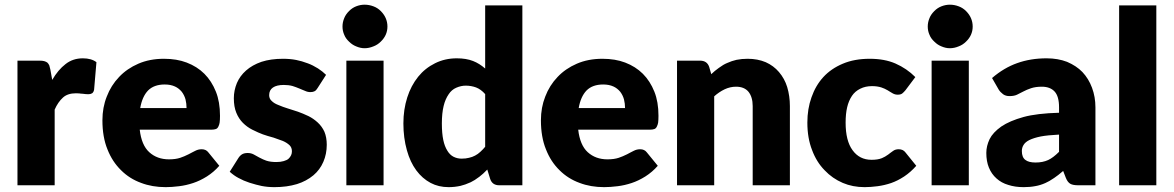

<svg xmlns="http://www.w3.org/2000/svg" viewBox="-20 -771 4884 799"><path d="M189.5 -481.9 197.3 -438.5Q221.7 -480.5 252.9 -504.4Q283.2 -528.3 324.7 -528.3Q360.4 -528.3 381.3 -512.2L371.6 -397.9Q369.6 -387.2 363.3 -382.8Q356.9 -378.9 347.7 -378.9Q341.3 -378.9 336.9 -379.4L323.7 -380.9Q321.3 -380.9 316.7 -381.3Q312 -381.8 309.6 -382.3Q304.7 -382.8 295.9 -382.8Q261.7 -382.8 242.2 -365.2Q221.2 -346.2 207.5 -314.9V0H52.7V-518.6H144.5Q156.7 -518.6 164.1 -516.6Q171.9 -514.2 176.8 -510.7Q181.6 -506.3 185.1 -499Q186.5 -494.6 189.5 -481.9Z M563.5 -321.3H756.3Q756.3 -339.8 752 -357.4Q747.1 -375 736.3 -389.2Q724.1 -403.8 708 -411.1Q689.9 -419.4 665.5 -419.4Q621.1 -419.4 596.2 -394.5Q571.8 -369.1 563.5 -321.3ZM860.4 -231.4H561.5Q568.8 -167 601.1 -137.7Q633.8 -107.9 683.1 -107.9Q710.9 -107.9 730 -114.3Q746.1 -119.6 764.6 -128.9Q770 -131.8 780 -137Q790 -142.1 793 -143.6Q805.2 -149.9 819.3 -149.9Q837.4 -149.9 847.2 -136.7L892.6 -81.1Q870.1 -55.2 840.8 -36.6Q812 -18.6 783.7 -9.3Q753.9 0.5 725.6 3.9Q694.3 7.8 669.4 7.8Q613.3 7.8 567.4 -9.8Q519 -27.3 483.9 -62.5Q447.3 -98.1 427.2 -149.4Q406.2 -200.7 406.2 -270.5Q406.2 -323.7 424.3 -369.1Q441.9 -415.5 475.6 -450.7Q508.3 -485.4 555.7 -505.9Q603 -526.4 662.1 -526.4Q715.8 -526.4 756.8 -510.7Q800.3 -494.1 830.6 -463.9Q860.8 -433.6 878.4 -389.6Q895.5 -347.2 895.5 -289.1Q895.5 -271.5 894 -260.7Q892.6 -251.5 888.2 -243.2Q884.3 -235.8 877.9 -233.9Q870.6 -231.4 860.4 -231.4Z M1336.9 -459.5 1301.8 -404.8Q1295.9 -395 1289.6 -391.6Q1282.7 -387.7 1272 -387.7Q1260.3 -387.7 1250 -392.6Q1246.1 -394 1238 -397.5Q1230 -400.9 1226.6 -402.3Q1211.4 -408.7 1197.3 -413.1Q1181.2 -417.5 1161.1 -417.5Q1131.3 -417.5 1115.7 -406.7Q1100.1 -396 1100.1 -375Q1100.1 -360.4 1110.4 -351.1Q1120.6 -340.8 1137.2 -334.5Q1159.2 -325.2 1175.8 -320.3Q1202.1 -312.5 1219.7 -306.2Q1239.3 -299.3 1264.2 -287.6Q1284.7 -277.3 1302.2 -261.2Q1319.8 -245.1 1330.1 -222.7Q1339.8 -199.2 1339.8 -168.5Q1339.8 -130.4 1325.7 -97.7Q1311.5 -64.5 1284.2 -41.5Q1254.9 -17.1 1215.8 -4.9Q1173.8 7.8 1122.1 7.8Q1093.8 7.8 1068.8 2.9Q1047.4 -1.5 1018.1 -10.7Q993.7 -18.6 971.7 -30.8Q954.1 -40 936 -56.2L971.7 -112.8Q978 -123 987.3 -128.9Q996.6 -134.3 1010.7 -134.3Q1024.4 -134.3 1035.6 -128.4Q1048.8 -121.1 1058.6 -115.7Q1076.2 -106.4 1087.9 -102.5Q1105 -96.7 1129.9 -96.7Q1147.5 -96.7 1160.6 -100.6Q1174.3 -104.5 1180.7 -110.4Q1187.5 -116.7 1191.4 -125Q1194.8 -132.3 1194.8 -141.6Q1194.8 -157.2 1184.6 -167Q1172.9 -177.7 1156.7 -184.6Q1127 -195.8 1118.7 -198.2Q1092.8 -205.1 1073.7 -211.9Q1057.1 -217.8 1029.8 -231.4Q1008.3 -242.2 990.7 -259.8Q973.6 -276.9 963.4 -301.8Q953.1 -326.7 953.1 -362.3Q953.1 -394.5 965.8 -425.3Q978.5 -455.1 1003.9 -477.5Q1029.8 -500.5 1067.9 -513.7Q1106.9 -526.4 1157.7 -526.4Q1187.5 -526.4 1212.4 -521.5Q1235.4 -517.1 1261.2 -507.3Q1281.2 -500 1303.2 -486.3Q1322.8 -473.6 1336.9 -459.5Z M1421.4 -518.6H1576.2V0H1421.4ZM1585 -626Q1578.1 -610.8 1564.5 -597.7Q1551.3 -584.5 1534.2 -578.1Q1515.6 -570.3 1497.1 -570.3Q1480 -570.3 1461.9 -578.1Q1445.8 -584.5 1432.6 -597.7Q1418.5 -610.8 1412.6 -626Q1405.3 -642.1 1405.3 -660.6Q1405.3 -678.7 1412.6 -695.8Q1418.5 -710.9 1432.6 -725.1Q1445.8 -738.3 1461.9 -744.6Q1479.5 -751.5 1497.1 -751.5Q1516.1 -751.5 1534.2 -744.6Q1551.3 -738.3 1564.5 -725.1Q1578.1 -711.4 1585 -695.8Q1592.3 -679.2 1592.3 -660.6Q1592.3 -642.1 1585 -626Z M1999 -160.2V-379.4Q1981.4 -399.4 1960.9 -407.2Q1940.4 -414.6 1918 -414.6Q1898.4 -414.6 1878.4 -405.8Q1859.4 -397.5 1847.2 -378.9Q1833 -358.4 1826.2 -330.1Q1818.8 -299.8 1818.8 -257.3Q1818.8 -216.3 1824.7 -188.5Q1830.1 -162.1 1841.8 -143.6Q1852.1 -126.5 1867.2 -118.7Q1882.8 -110.8 1900.9 -110.8Q1918.5 -110.8 1931.6 -114.3Q1945.3 -117.2 1957 -123.5Q1969.2 -129.9 1979 -139.2Q1990.7 -149.9 1999 -160.2ZM1999 -748.5H2153.8V0H2057.6Q2028.8 0 2020 -25.9L2007.8 -65.4Q1990.2 -46.9 1975.1 -35.6Q1954.6 -20 1939 -12.7Q1915.5 -2 1896.5 2.4Q1872.1 7.8 1846.7 7.8Q1805.2 7.8 1772 -9.8Q1737.3 -28.3 1712.4 -62Q1687 -96.2 1673.3 -145.5Q1658.7 -197.3 1658.7 -257.3Q1658.7 -315.4 1674.8 -365.7Q1690.4 -414.6 1720.2 -451.7Q1749 -487.3 1790.5 -507.8Q1831.5 -528.3 1880.9 -528.3Q1920.4 -528.3 1948.7 -517.1Q1975.1 -506.8 1999 -485.8Z M2388.2 -321.3H2581.1Q2581.1 -339.8 2576.7 -357.4Q2571.8 -375 2561 -389.2Q2548.8 -403.8 2532.7 -411.1Q2514.6 -419.4 2490.2 -419.4Q2445.8 -419.4 2420.9 -394.5Q2396.5 -369.1 2388.2 -321.3ZM2685.1 -231.4H2386.2Q2393.6 -167 2425.8 -137.7Q2458.5 -107.9 2507.8 -107.9Q2535.6 -107.9 2554.7 -114.3Q2570.8 -119.6 2589.4 -128.9Q2594.7 -131.8 2604.7 -137Q2614.7 -142.1 2617.7 -143.6Q2629.9 -149.9 2644 -149.9Q2662.1 -149.9 2671.9 -136.7L2717.3 -81.1Q2694.8 -55.2 2665.5 -36.6Q2636.7 -18.6 2608.4 -9.3Q2578.6 0.5 2550.3 3.9Q2519 7.8 2494.1 7.8Q2438 7.8 2392.1 -9.8Q2343.8 -27.3 2308.6 -62.5Q2272 -98.1 2252 -149.4Q2231 -200.7 2231 -270.5Q2231 -323.7 2249 -369.1Q2266.6 -415.5 2300.3 -450.7Q2333 -485.4 2380.4 -505.9Q2427.7 -526.4 2486.8 -526.4Q2540.5 -526.4 2581.5 -510.7Q2625 -494.1 2655.3 -463.9Q2685.5 -433.6 2703.1 -389.6Q2720.2 -347.2 2720.2 -289.1Q2720.2 -271.5 2718.8 -260.7Q2717.3 -251.5 2712.9 -243.2Q2709 -235.8 2702.6 -233.9Q2695.3 -231.4 2685.1 -231.4Z M2931.2 -492.7 2939.9 -462.4Q2954.1 -476.1 2971.2 -488.3Q2990.2 -502.4 3005.9 -508.8Q3025.4 -517.6 3044.9 -522Q3066.4 -526.4 3091.3 -526.4Q3132.8 -526.4 3166.5 -512.2Q3199.2 -497.6 3221.7 -471.2Q3245.1 -443.8 3255.9 -408.7Q3267.1 -371.1 3267.1 -329.6V0H3112.3V-329.6Q3112.3 -367.2 3094.7 -389.2Q3077.1 -410.2 3043 -410.2Q3018.6 -410.2 2995.6 -399.4Q2972.2 -388.2 2952.1 -370.1V0H2797.4V-518.6H2893.1Q2922.4 -518.6 2931.2 -492.7Z M3789.1 -450.2 3748 -395.5Q3741.2 -387.2 3734.4 -381.8Q3728 -377 3715.8 -377Q3704.6 -377 3695.3 -382.3Q3691.4 -384.3 3683.6 -389.2Q3675.8 -394 3674.3 -395Q3661.1 -402.8 3647.5 -407.2Q3630.4 -412.6 3608.9 -412.6Q3581.5 -412.6 3560.1 -401.9Q3538.1 -391.1 3525.4 -372.1Q3511.7 -351.6 3505.4 -324.7Q3499 -297.4 3499 -260.7Q3499 -185.1 3527.8 -146Q3556.6 -106 3606.9 -106Q3633.3 -106 3649.9 -112.8Q3663.1 -118.2 3676.3 -127.9Q3678.2 -129.4 3685.5 -135Q3692.9 -140.6 3696.8 -143.1Q3706.1 -149.9 3719.7 -149.9Q3738.3 -149.9 3748 -136.7L3793 -81.1Q3770.5 -55.2 3742.7 -36.6Q3715.3 -18.6 3688.5 -9.3Q3661.1 0 3632.3 3.9Q3602.5 7.8 3578.1 7.8Q3528.3 7.8 3487.3 -9.8Q3443.8 -28.3 3411.6 -62.5Q3377.9 -96.7 3359.4 -146.5Q3339.8 -196.3 3339.8 -260.7Q3339.8 -317.9 3356.9 -365.7Q3374 -415 3406.2 -450.2Q3438.5 -485.4 3487.3 -505.9Q3535.6 -526.4 3599.1 -526.4Q3661.1 -526.4 3706.1 -506.8Q3753.9 -485.8 3789.1 -450.2Z M3856.9 -518.6H4011.7V0H3856.9ZM4020.5 -626Q4013.7 -610.8 4000 -597.7Q3986.8 -584.5 3969.7 -578.1Q3951.2 -570.3 3932.6 -570.3Q3915.5 -570.3 3897.5 -578.1Q3881.3 -584.5 3868.2 -597.7Q3854 -610.8 3848.1 -626Q3840.8 -642.1 3840.8 -660.6Q3840.8 -678.7 3848.1 -695.8Q3854 -710.9 3868.2 -725.1Q3881.3 -738.3 3897.5 -744.6Q3915 -751.5 3932.6 -751.5Q3951.7 -751.5 3969.7 -744.6Q3986.8 -738.3 4000 -725.1Q4013.7 -711.4 4020.5 -695.8Q4027.8 -679.2 4027.8 -660.6Q4027.8 -642.1 4020.5 -626Z M4387.2 -139.2V-210.9Q4339.4 -208.5 4311 -203.1Q4282.2 -197.3 4263.2 -188Q4246.6 -179.7 4239.3 -167.5Q4232.4 -156.2 4232.4 -142.6Q4232.4 -116.2 4247.1 -105.5Q4260.7 -94.7 4289.6 -94.7Q4319.3 -94.7 4341.8 -105Q4362.3 -114.3 4387.2 -139.2ZM4136.2 -397.9 4108.4 -446.3Q4157.7 -488.8 4212.9 -508.3Q4268.6 -528.3 4335.4 -528.3Q4382.3 -528.3 4420.4 -513.7Q4459.5 -497.1 4484.4 -471.2Q4510.3 -443.8 4524.4 -405.8Q4538.6 -367.7 4538.6 -324.2V0H4467.3Q4445.3 0 4434.6 -5.9Q4422.9 -12.2 4415.5 -30.8L4404.3 -59.6Q4382.8 -41 4366.7 -30.3Q4345.2 -15.6 4330.1 -9.3Q4309.1 0 4289.1 3.4Q4267.1 7.8 4240.2 7.8Q4204.1 7.8 4175.8 -1.5Q4147.5 -9.8 4127 -28.3Q4106 -46.9 4095.2 -73.7Q4084.5 -99.6 4084.5 -134.8Q4084.5 -163.1 4098.1 -191.9Q4111.8 -219.7 4147 -244.6Q4181.6 -268.1 4239.7 -284.2Q4295.4 -299.3 4387.2 -301.8V-324.2Q4387.2 -370.1 4368.7 -390.1Q4350.1 -410.2 4315.4 -410.2Q4289.6 -410.2 4270.5 -403.8Q4252 -397.5 4239.3 -390.6Q4220.7 -380.9 4212.4 -377Q4200.2 -371.1 4181.2 -371.1Q4165 -371.1 4154.3 -378.9Q4142.6 -387.7 4136.2 -397.9Z M4637.2 -748.5H4792V0H4637.2Z"/></svg>

Font: Lato-ExtraBold
Style: Regular
Weight: 500
Designer: Lukasz Dziedzic with Adam Twardoch and Botio Nikoltchev
Foundry: tyPoland Lukasz Dziedzic
Version: ""